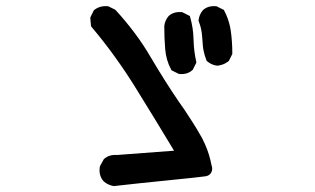

<svg xmlns="http://www.w3.org/2000/svg" viewBox="-20 -712 1040 634"><path d="M354.5 -97.7Q336.4 -101.1 322.8 -112.8L322.3 -113.3L321.8 -113.8Q305.2 -132.8 309.6 -160.6L310.1 -162.6L310.5 -164.1L322.3 -185.5L323.2 -187L324.7 -188Q341.3 -202.1 366.2 -200.2L554.7 -214.4Q490.7 -320.8 428.2 -421.4Q395 -475.1 358.6 -525.4Q322.3 -575.7 282.7 -622.6L280.8 -625L280.3 -627.9L278.3 -651.4V-654.3L279.3 -656.7L289.1 -676.3L290 -678.2L292 -679.7Q310.5 -693.8 335.9 -691.4H337.9L339.4 -690.4L358.9 -680.7L360.4 -679.7L361.8 -678.7Q395 -642.6 424.3 -603.5Q453.6 -564.5 478 -522.5Q526.9 -439.9 570.3 -376.5Q579.6 -363.8 587.6 -351.8Q595.7 -339.8 603 -328.4Q610.4 -316.9 617.2 -306.4Q624 -295.9 629.9 -285.9Q635.7 -275.9 641.1 -266.6Q646 -258.8 649.9 -250.7Q653.8 -242.7 657.5 -234.4Q661.1 -226.1 664.3 -217.8Q667.5 -209.5 669.9 -201.2Q672.4 -192.9 674.6 -184.3Q676.8 -175.8 678.2 -167.5Q679.7 -163.6 680.2 -160.6Q682.1 -148.9 676.3 -140.4Q670.4 -131.8 658.7 -129.9Q640.1 -127 536.6 -116.7Q433.6 -106.4 357.4 -97.7H356ZM568.8 -468.8 549.3 -478.5 546.4 -480 544.9 -482.9Q536.6 -498 531.7 -515.1Q526.9 -532.2 525.4 -550.8Q522.5 -586.4 522.5 -625V-625.5V-626Q523.4 -635.3 527.1 -643.6Q530.8 -651.9 536.6 -658.7L537.1 -659.2L537.6 -659.7Q554.2 -674.3 580.1 -671.9H582L583.5 -670.9L603 -661.1L606.9 -659.2L607.9 -655.3Q618.2 -620.6 619.1 -581.1Q620.1 -543 627.9 -508.8L628.4 -505.4L627 -502.4L617.2 -482.9L616.2 -481L614.7 -480Q598.1 -465.3 572.3 -467.8H570.3ZM697.3 -495.1Q688 -496.1 679.7 -499.8Q671.4 -503.4 664.6 -509.3L662.6 -510.7L661.6 -513.2Q658.7 -520.5 656.2 -528.8Q653.8 -537.1 652.1 -545.4Q650.4 -553.7 649.7 -562.5Q648.9 -571.3 648.4 -580.1Q647.9 -591.3 646.5 -601.8Q645 -612.3 642.6 -622.1Q640.1 -631.8 636.2 -641.1L635.7 -643.1V-645.5Q636.7 -654.8 640.4 -663.1Q644 -671.4 649.9 -678.2L650.4 -678.7L650.9 -679.2Q667.5 -693.8 693.4 -691.4H695.3L696.8 -690.4L716.3 -680.7L719.2 -679.2L720.7 -676.3Q723.6 -670.4 726.6 -664.1Q729.5 -657.7 731.9 -650.9Q734.4 -644 736.3 -637.2Q738.3 -630.4 739.7 -623.5Q741.2 -616.7 742.2 -609.4Q747.1 -573.7 747.1 -536.1V-533.7L746.1 -531.7L736.3 -512.2L735.4 -510.3L733.4 -508.8Q728 -504.9 722.7 -502.2Q717.3 -499.5 711.4 -497.8Q705.6 -496.1 699.2 -495.1H698.2Z"/></svg>

Font: NaikaiFont
Style: Bold
Weight: 700
Version: Version 1.89